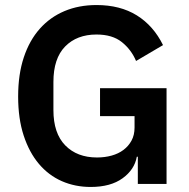

<svg xmlns="http://www.w3.org/2000/svg" viewBox="-20 -730 752 762"><path d="M527 -108H523Q514 -57 466.5 -22.5Q419 12 340 12Q278 12 225.5 -11Q173 -34 134.5 -79.5Q96 -125 74 -192Q52 -259 52 -347Q52 -435 74.5 -502.5Q97 -570 138 -616Q179 -662 236 -686Q293 -710 363 -710Q457 -710 523 -669Q589 -628 627 -551L520 -488Q501 -533 463.5 -563Q426 -593 363 -593Q285 -593 238.5 -545.5Q192 -498 192 -405V-293Q192 -201 239 -153Q286 -105 365 -105Q396 -105 423 -112.5Q450 -120 470 -135Q490 -150 502 -172Q514 -194 514 -224V-269H377V-380H641V0H527Z"/></svg>

Font: IBM Plex Sans Thai SemiBold
Style: Regular
Weight: 600
Designer: Mike Abbink, Paul van der Laan, Pieter van Rosmalen, Ben Mitchell, Mark Frömberg
Foundry: Bold Monday
Version: Version 1.1